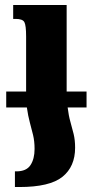

<svg xmlns="http://www.w3.org/2000/svg" viewBox="-20 -512 373 772"><path d="M5 -144H85V-365Q85 -410 78 -423Q71 -436 43 -436H33V-492H248V-144H328V-80H252Q256 -47 263 -22.5Q270 2 276 26.5Q282 51 282 82Q282 158 231 199Q180 240 58 240H40V177H46Q86 177 102.5 152Q119 127 119 87Q119 56 113 31Q107 6 100 -19.5Q93 -45 88 -80H5Z"/></svg>

Font: Noto Serif Armenian ExtraCondensed Black
Style: Regular
Weight: 900
Width: 2
Designer: Monotype Design Team
Foundry: Monotype Imaging Inc.
Version: Version 2.008; ttfautohint (v1.8.4.7-5d5b)